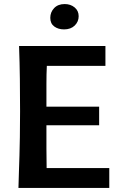

<svg xmlns="http://www.w3.org/2000/svg" viewBox="-20 -927 591 947"><path d="M469 -309H209Q209 -246 209 -194.5Q209 -143 210 -98H519V0H71Q72 -48 73.5 -84.5Q75 -121 76 -160.5Q77 -200 78 -251Q79 -302 79 -379Q79 -456 78 -537.5Q77 -619 74 -700H500V-602H211Q209 -563 209 -513.5Q209 -464 209 -401H469ZM228 -839Q228 -867 247 -887Q266 -907 299 -907Q328 -907 348 -890.5Q368 -874 368 -847Q368 -820 348.5 -801Q329 -782 296 -782Q267 -782 247.5 -796.5Q228 -811 228 -839Z"/></svg>

Font: CantoraOne
Style: Regular
Weight: 400
Designer: Pablo Impallari, Rodrigo Fuenzalida
Foundry: Pablo Impallari
Version: Version 1.001; ttfautohint (v0.8) -G 200 -r 50